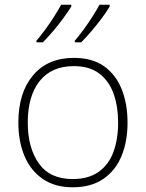

<svg xmlns="http://www.w3.org/2000/svg" viewBox="-20 -786 621 816"><path d="M522 -265Q522 -185 496.5 -123Q471 -61 419 -25.5Q367 10 289 10Q214 10 162.5 -25Q111 -60 84.5 -122Q58 -184 58 -265Q58 -392 120.5 -466Q183 -540 294 -540Q373 -540 423 -504Q473 -468 497.5 -406Q522 -344 522 -265ZM98 -265Q98 -158 145 -91.5Q192 -25 289 -25Q356 -25 399 -55.5Q442 -86 462 -140Q482 -194 482 -265Q482 -333 463 -387Q444 -441 402.5 -473Q361 -505 294 -505Q199 -505 148.5 -441.5Q98 -378 98 -265ZM446 -758Q433 -736 412.5 -708.5Q392 -681 369 -654Q346 -627 325 -606H298V-613Q315 -633 335 -660Q355 -687 373 -715.5Q391 -744 403 -766H446ZM283 -758Q269 -736 249 -708.5Q229 -681 206 -654Q183 -627 162 -606H135V-613Q152 -633 172 -660Q192 -687 210 -715.5Q228 -744 240 -766H283Z"/></svg>

Font: Noto Sans Lao UI ExtLt
Style: Regular
Weight: 200
Designer: Monotype Design Team
Foundry: Monotype Imaging Inc.
Version: Version 2.000; ttfautohint (v1.8.4.7-5d5b)